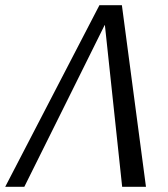

<svg xmlns="http://www.w3.org/2000/svg" viewBox="-20 -714 641 734"><path d="M0 0H73C73 0 379 -615 380 -618H381L447 0H538L446 -694H360Z"/></svg>

Font: KpSans
Style: Italic
Weight: 400
Italic angle: -11°
Version: Version 0.66